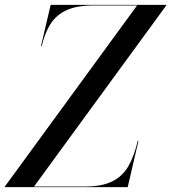

<svg xmlns="http://www.w3.org/2000/svg" viewBox="-70 -770 704 790"><path d="M-50 0V-2.5L494 -747.5H314Q245.5 -747.5 203.2 -727.8Q161 -708 137.5 -670.8Q114 -633.5 101.5 -580H98.5L138.5 -750H614V-747.5L70 -2.5H280Q348.5 -2.5 391 -23.2Q433.5 -44 457.8 -85.5Q482 -127 496.5 -190H499.5L455.5 0Z"/></svg>

Font: Bodoni Moda 72pt
Style: Italic
Weight: 400
Italic angle: -13°
Designer: Owen Earl
Foundry: indestructible type
Version: Version 2.005